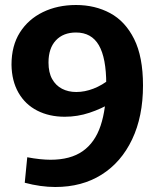

<svg xmlns="http://www.w3.org/2000/svg" viewBox="-20 -736 631 768"><path d="M421 -421 428 -326Q386 -301 338 -285Q290 -269 239 -269Q177 -269 129 -293.5Q81 -318 54 -365Q27 -412 26 -477Q26 -553 59.5 -606Q93 -659 151.5 -687.5Q210 -716 284 -716Q360 -716 420.5 -683.5Q481 -651 516.5 -580Q552 -509 552 -394Q552 -270 508.5 -178.5Q465 -87 386.5 -37.5Q308 12 201 12Q143 12 79 -5L89 -107Q115 -102 139 -99.5Q163 -97 182 -97Q262 -97 311 -131.5Q360 -166 382.5 -233.5Q405 -301 405 -399Q405 -504 375.5 -555Q346 -606 284 -606Q233 -606 203.5 -574.5Q174 -543 174 -486Q174 -446 188.5 -420Q203 -394 228 -381Q253 -368 285 -368Q319 -368 354 -381.5Q389 -395 421 -421Z"/></svg>

Font: Bitter Thin
Style: Bold
Weight: 700
Version: Version 3.021